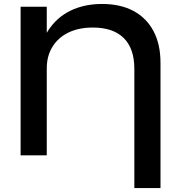

<svg xmlns="http://www.w3.org/2000/svg" viewBox="-20 -784 907 969"><path d="M84 -750H216V0H84ZM495 -764Q588 -764 654 -728.5Q720 -693 755 -626.5Q790 -560 790 -467V165H658V-437Q658 -539 604.5 -592Q551 -645 449 -645Q377 -645 325 -619.5Q273 -594 244.5 -547.5Q216 -501 216 -439L168 -464Q180 -564 223.5 -630.5Q267 -697 336.5 -730.5Q406 -764 495 -764Z"/></svg>

Font: Bounded
Style: Regular
Weight: 400
Designer: Vlad Churkin
Version: Version 1.0